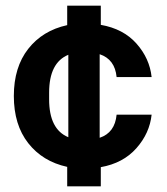

<svg xmlns="http://www.w3.org/2000/svg" viewBox="-20 -590 590 680"><path d="M218 70V1Q131 -18 80 -83Q29 -148 29 -250Q29 -352 80 -417Q131 -482 218 -501V-570H337V-502Q417 -488 463.5 -435.5Q510 -383 517 -317H393Q387 -380 333 -398V-102Q387 -120 393 -184H517Q510 -118 463 -65Q416 -12 337 2V70ZM154 -238Q154 -132 222 -104V-396Q154 -368 154 -262Z"/></svg>

Font: TASA Orbiter Display
Style: Bold
Weight: 700
Designer: Weizhong Zhang
Version: Version 1.000;Glyphs 3.1.2 (3151)